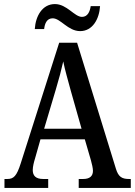

<svg xmlns="http://www.w3.org/2000/svg" viewBox="-20 -924 663 944"><path d="M374 -771C435 -771 468 -830 472 -894H426C422 -867 411 -841 383 -841C346 -841 309 -904 250 -904C188 -904 155 -845 151 -781H197C200 -808 210 -834 239 -834C278 -834 314 -771 374 -771ZM2 0H217V-44H192C156 -44 141 -60 141 -88C141 -105 147 -128 152 -144L179 -239H397L427 -136C432 -118 437 -97 437 -84C437 -58 421 -44 389 -44H367V0H623V-44H614C579 -44 562 -55 550 -94L359 -714H271L82 -121C62 -58 47 -44 16 -44H2ZM197 -291 255 -486C270 -536 282 -581 291 -622C299 -581 313 -534 328 -478L381 -291Z"/></svg>

Font: Noto Serif Devanagari Condensed Medium
Style: Regular
Weight: 500
Width: 3
Designer: Universal Thirst, Indian Type Foundry and the Monotype Design Team
Foundry: Monotype Imaging Inc.
Version: Version 2.004